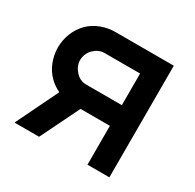

<svg xmlns="http://www.w3.org/2000/svg" viewBox="-128 -700 849 838"><g transform="rotate(30 296.5 -281.0)"><path d="M225 -562.5C179.2 -562.5 129.2 -545.8 94.8 -511.5C60.4 -477.1 41.7 -428.1 41.7 -379.2C41.7 -330.2 60.4 -280.2 94.8 -246.9C109.4 -232.3 127.1 -220.8 144.8 -212.5L41.7 0H165.6L261.5 -195.8H409.4V0H519.8V-562.5ZM409.4 -300H229.2C208.3 -300 188.5 -309.4 175 -326C161.5 -340.6 153.1 -359.4 153.1 -379.2C153.1 -400 161.5 -419.8 175 -434.4C189.6 -449 208.3 -459.4 229.2 -459.4H409.4Z"/></g></svg>

Font: Manrope Semibold
Style: Regular
Weight: 600
Width: 4
Designer: Michael Sharanda
Foundry: Michael Sharanda
Version: Version 2.000;PS 002.000;hotconv 1.0.88;makeotf.lib2.5.64775